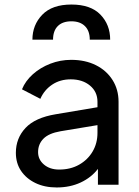

<svg xmlns="http://www.w3.org/2000/svg" viewBox="-20 -815 615 847"><path d="M230 12Q177 12 136.5 -7.5Q96 -27 73 -61Q50 -95 50 -141Q50 -205 92.5 -250.5Q135 -296 226 -311L410 -342V-366Q410 -410 377 -437.5Q344 -465 292 -465Q245 -465 210 -441.5Q175 -418 158 -379L77 -421Q92 -458 125 -487.5Q158 -517 202 -534Q246 -551 294 -551Q356 -551 403 -527.5Q450 -504 476.5 -462Q503 -420 503 -366V0H412V-70Q383 -32 336 -10Q289 12 230 12ZM148 -144Q148 -111 174 -89Q200 -67 241 -67Q291 -67 329 -88.5Q367 -110 388.5 -146.5Q410 -183 410 -229V-263L247 -236Q195 -227 171.5 -203Q148 -179 148 -144ZM123 -640Q123 -705 166.5 -750Q210 -795 295 -795Q380 -795 423 -750.5Q466 -706 466 -640H376Q376 -679 354.5 -700Q333 -721 295 -721Q256 -721 235 -700Q214 -679 214 -640Z"/></svg>

Font: Pitagon Sans Text Medium
Style: Regular
Weight: 500
Designer: Travis Tran
Foundry: Pitagon
Version: Version 1.000; ttfautohint (v1.8.4.7-5d5b);gftools[0.9.26]